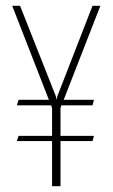

<svg xmlns="http://www.w3.org/2000/svg" viewBox="-20 -640 388 660"><path d="M159 0V-155H38L44 -173H159V-268L156 -278H38L44 -297H148L22 -620H49L172 -309L174 -299H175L177 -309L298 -620H325L199 -297H303L298 -278H191L188 -269V-173H303L298 -155H188V0Z"/></svg>

Font: Smooch Sans ExtraLight
Style: Regular
Weight: 200
Designer: Robert E. Leuschke
Foundry: Robert E. Leuschke
Version: Version 1.010; ttfautohint (v1.8.3)